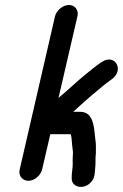

<svg xmlns="http://www.w3.org/2000/svg" viewBox="-20 -720 493 771"><path d="M201 -655 59 -39C53 -15 70 6 94 6C118 6 143 -15 149 -39L182 -181H264C266 -173 267 -169 267 -168C269 -148 270 -128 273 -109C273 -94 271 -79 272 -65C273 -47 267 -24 268 -6C265 31 315 45 345 12C361 -5 360 -21 362 -42C365 -65 362 -82 365 -105C365 -122 366 -144 363 -159L361 -177C357 -218 352 -271 302 -271H274L275 -272C300 -295 324 -316 349 -338L371 -356C382 -366 394 -375 406 -385C414 -391 421 -396 429 -402C481 -439 441 -508 387 -470C377 -463 369 -458 358 -449L322 -420C285 -390 252 -357 215 -327L291 -655C297 -679 281 -700 257 -700C233 -700 207 -679 201 -655Z"/></svg>

Font: Electronic
Style: BlkIt
Weight: 900
Version: Version 1.011